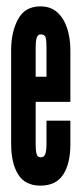

<svg xmlns="http://www.w3.org/2000/svg" viewBox="-20 -575 256 603"><path d="M107 8Q58.5 8 36.8 -27.5Q15 -63 15 -123.5V-418Q15 -474.5 36.8 -514.8Q58.5 -555 107 -555Q139.5 -555 160.2 -536Q181 -517 191 -485.8Q201 -454.5 201 -418V-255H92V-121Q92 -102.5 94.8 -91.8Q97.5 -81 108 -81Q119 -81 122.5 -92Q126 -103 126 -121.5V-196H201V-122Q201 -61.5 178.5 -26.8Q156 8 107 8ZM92 -334H126V-426Q126 -446.5 123.5 -456.8Q121 -467 108 -467Q98.5 -467 95.2 -456.2Q92 -445.5 92 -426Z"/></svg>

Font: League Gothic Condensed
Style: Regular
Weight: 400
Width: 3
Designer: The League of Moveable Type
Version: Version 2.001